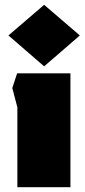

<svg xmlns="http://www.w3.org/2000/svg" viewBox="-20 -776 351 796"><path d="M163 -501 15 -629 163 -756 311 -629ZM52 0V-331L31 -411L51 -472H272V0Z"/></svg>

Font: Rowdies
Style: Bold
Weight: 700
Designer: Jaikishan Patel
Version: Version 1.000; ttfautohint (v1.8.3)